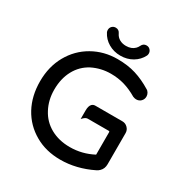

<svg xmlns="http://www.w3.org/2000/svg" viewBox="-197 -1013 1133 1183"><g transform="rotate(30 369.5 -422.0)"><path d="M393.6 -697.8Q466.8 -697.8 524.4 -679.9Q582 -662.1 639.2 -627Q649.4 -622.1 656 -610.6Q662.6 -599.1 662.6 -585.9Q662.6 -566.4 648.9 -552.7Q635.7 -539.6 615.2 -539.6Q605.5 -539.6 592.3 -544.9Q545.9 -572.3 500.5 -585.7Q455.1 -599.1 403.3 -599.1Q333.5 -599.1 272 -568.4Q212.9 -537.1 180.9 -477.8Q148.9 -418.5 148.9 -339.8Q148.9 -266.1 180.7 -206.5Q211.9 -146.5 271.2 -113.5Q330.6 -80.6 408.2 -80.6Q495.1 -80.6 572.8 -121.6V-281.2Q572.8 -284.7 571.3 -286.1Q569.8 -287.6 566.4 -287.6H418Q403.8 -287.6 389.6 -273.4L380.4 -264.2V-325.2Q380.4 -357.4 394 -371.1Q403.3 -380.4 418 -380.4H610.4Q632.3 -380.4 647.9 -364.7Q663.6 -349.1 663.6 -327.1V-105.5Q663.6 -73.7 643.1 -53.7Q634.3 -44.9 622.6 -39.1Q510.3 16.1 396.5 16.1Q293.5 16.1 215.3 -29.3Q134.8 -75.2 90.8 -156.2Q47.4 -236.8 47.4 -340.8Q47.4 -444.8 93 -526.1Q138.7 -607.4 218 -652.6Q297.4 -697.8 393.6 -697.8ZM250.5 -823.2Q250.5 -838.9 261 -849.4Q271.5 -859.9 287.1 -859.9Q310.1 -859.9 320.3 -837.4Q330.1 -816.4 349.9 -804.9Q369.6 -793.5 396.5 -793.5Q435.1 -793.5 458 -816.4Q466.8 -825.2 472.7 -837.4Q482.9 -859.9 505.9 -859.9Q522 -859.9 532.2 -848.9Q542.5 -837.9 542.5 -823.2Q542.5 -814 539.1 -807.1Q519.5 -768.6 481.7 -746.3Q443.8 -724.1 396.5 -724.1Q349.1 -724.1 311 -746.6Q273.4 -768.6 253.9 -807.1Q250.5 -814 250.5 -823.2Z"/></g></svg>

Font: YuPearl-Medium
Style: Medium
Weight: 500
Designer: Max Yao
Foundry: Max-Everyday
Version: Version 1.011; ttfautohint (v1.8.3)